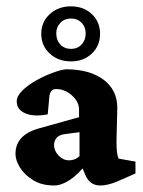

<svg xmlns="http://www.w3.org/2000/svg" viewBox="-20 -567 441 593"><path d="M147 5.9Q109.4 5.9 82.8 -10.3Q56.2 -26.4 42 -49.1Q27.8 -71.8 27.8 -91.3Q27.8 -150.4 100.1 -170.4L224.1 -205.1V-228.5Q224.1 -252.9 201.9 -272.5Q179.7 -292 153.3 -292Q134.3 -292 132.3 -267.1L127.4 -213.9Q85.4 -205.6 58.6 -216.8Q31.7 -228 31.7 -253.9Q31.7 -270 48.6 -286.9Q65.4 -303.7 90.6 -317.9Q115.7 -332 141.1 -341.6Q166.5 -351.1 183.1 -353Q256.8 -353 299.6 -321Q342.3 -289.1 342.3 -233.9L339.8 -132.3Q339.8 -108.4 341.3 -96.7Q342.8 -85 346.2 -77.1L398.4 -67.9V-31.2L342.8 -6.8Q313 5.9 289.6 5.9Q257.3 5.9 243.7 -26.4L228 -64L245.6 -60.1Q222.2 -28.8 196 -11.5Q169.9 5.9 147 5.9ZM193.4 -71.8Q211.4 -71.8 225.6 -84.5V-158.7L184.1 -153.3Q164.1 -151.4 155.5 -142.1Q147 -132.8 147 -118.7Q147 -101.1 161.1 -86.4Q175.3 -71.8 193.4 -71.8ZM199.2 -377.4Q159.7 -377.4 133.5 -401.6Q107.4 -425.8 107.4 -462.9Q107.4 -499 133.5 -523.2Q159.7 -547.4 199.2 -547.4Q238.3 -547.4 263.7 -523.4Q289.1 -499.5 289.1 -462.9Q289.1 -425.8 263.7 -401.6Q238.3 -377.4 199.2 -377.4ZM199.7 -416Q219.2 -416 231.9 -429.4Q244.6 -442.9 244.6 -463.9Q244.6 -483.9 231.9 -496.8Q219.2 -509.8 199.7 -509.8Q179.2 -509.8 166.5 -496.6Q153.8 -483.4 153.8 -463.9Q153.8 -442.9 166.5 -429.4Q179.2 -416 199.7 -416Z"/></svg>

Font: Lateef ExtraBold
Style: Regular
Weight: 800
Designer: SIL International
Foundry: SIL International
Version: Version 4.200